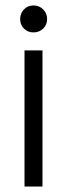

<svg xmlns="http://www.w3.org/2000/svg" viewBox="-20 -685 246 705"><path d="M70 0V-500H136V0ZM103 -566Q82 -566 68 -580Q54 -594 54 -615Q54 -636 68 -650.5Q82 -665 103 -665Q124 -665 138.5 -650.5Q153 -636 153 -615Q153 -594 138.5 -580Q124 -566 103 -566Z"/></svg>

Font: Akshar Light Light
Style: Regular
Weight: 300
Version: Version 1.100